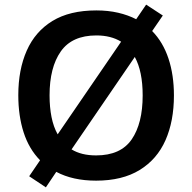

<svg xmlns="http://www.w3.org/2000/svg" viewBox="-20 -770 830 829"><path d="M731 -358Q731 -247 694.5 -164.5Q658 -82 583 -36Q508 10 395 10Q294 10 223 -28L178 39L106 -9L153 -78Q105 -127 82 -198.5Q59 -270 59 -359Q59 -469 95.5 -551.5Q132 -634 206.5 -679.5Q281 -725 396 -725Q447 -725 490 -715Q533 -705 568 -687L611 -750L683 -703L637 -636Q684 -588 707.5 -517Q731 -446 731 -358ZM194 -358Q194 -307 202.5 -264.5Q211 -222 229 -190L503 -590Q459 -617 396 -617Q291 -617 242.5 -548Q194 -479 194 -358ZM596 -358Q596 -462 562 -524L289 -125Q310 -112 336.5 -105.5Q363 -99 395 -99Q501 -99 548.5 -168Q596 -237 596 -358Z"/></svg>

Font: Noto Sans Gurmukhi UI SemiBold
Style: Regular
Weight: 600
Designer: Jelle Bosma - Monotype Design Team
Foundry: Monotype Imaging Inc.
Version: Version 2.004; ttfautohint (v1.8.4.7-5d5b)